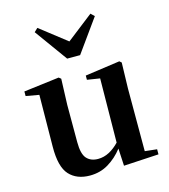

<svg xmlns="http://www.w3.org/2000/svg" viewBox="-123 -935 925 1048"><g transform="rotate(-15 339.0 -410.5)"><path d="M448.2 12.2 442.9 -85.9Q407.2 -40 360.6 -12Q314 16.1 255.9 16.1Q181.6 16.1 139.9 -29.3Q98.1 -74.7 99.1 -188L102.1 -481L27.8 -494.1V-520L228 -544.9L240.2 -535.2L234.9 -389.2V-178.2Q234.9 -111.3 257.8 -85.7Q280.8 -60.1 321.8 -60.1Q355 -60.1 385.3 -76.2Q415.5 -92.3 441.9 -120.1L445.8 -481.9L374 -493.2V-517.1L570.8 -544.9L582 -535.2L578.1 -389.2V-35.2L646 -27.8V1ZM186 -836.9 335.9 -720.2 485.8 -836.9 505.9 -817.9 373 -632.8H299.8L166 -817.9Z"/></g></svg>

Font: Source Han Serif TW
Style: Bold
Weight: 700
Designer: Ryoko NISHIZUKA Ë•øÂ°öÊ∂ºÂ≠ê (kana & ideographs); Frank Grie√ühammer (Latin, Greek & Cyrillic); Wenlong ZHANG Âº†ÊñáÈæô 
Foundry: Adobe
Version: Version 2.003;hotconv 1.1.1;makeotfexe 2.6.0